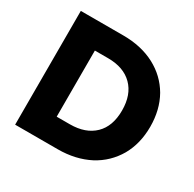

<svg xmlns="http://www.w3.org/2000/svg" viewBox="-154 -864 1035 1026"><g transform="rotate(30 363.5 -351.0)"><path d="M325 -702C325 -702 62 -702 62 -702C62 -702 62 0 62 0C62 0 325 0 325 0C325 0 325 0 325 0C398 0 463 -15 519 -44C574 -73 617 -115 648 -168C678 -221 693 -282 693 -351C693 -351 693 -351 693 -351C693 -420 678 -482 648 -535C617 -588 574 -629 519 -658C464 -687 399 -702 325 -702ZM314 -148C314 -148 233 -148 233 -148C233 -148 233 -556 233 -556C233 -556 314 -556 314 -556C314 -556 314 -556 314 -556C379 -556 429 -538 465 -502C501 -466 519 -416 519 -351C519 -351 519 -351 519 -351C519 -286 501 -236 465 -201C429 -166 379 -148 314 -148Z"/></g></svg>

Font: Girnar Poppins
Style: Bold
Weight: 500
Designer: Ninad Kale (Devanagari), Jonny Pinhorn (Latin)
Foundry: Indian Type Foundry
Version: ""